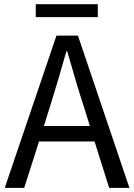

<svg xmlns="http://www.w3.org/2000/svg" viewBox="-20 -905 646 925"><path d="M451.2 -884.8V-822.3H152.3V-884.8ZM191.4 -297.9H413.1L377.9 -410.2Q354.5 -480.5 303.7 -658.2H299.8Q265.6 -535.2 226.6 -410.2ZM505.9 0 435.5 -223.6H168L96.7 0H2.9L252 -733.4H355.5L603.5 0Z"/></svg>

Font: Nasu
Style: Regular
Weight: 400
Designer: Ryoko NISHIZUKA (kana &amp; ideographs); Paul D. Hunt (Latin, Greek &amp; Cyrillic); Wenlong ZHANG (bopomofo); Sandoll C
Version: Version 2014.1215